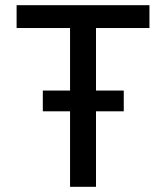

<svg xmlns="http://www.w3.org/2000/svg" viewBox="-20 -720 640 740"><path d="M250 0H350V-291H457V-371H350V-612H556V-700H44V-612H250V-371H145V-291H250Z"/></svg>

Font: CommitMono
Style: 500Regular
Weight: 500
Monospace: yes
Designer: Eigil Nikolajsen
Foundry: Eigil Nikolajsen
Version: Version 1.143